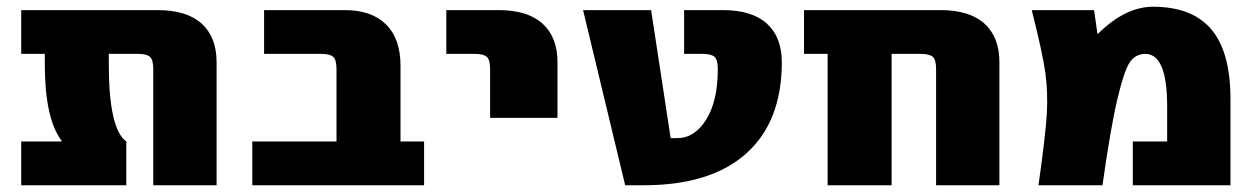

<svg xmlns="http://www.w3.org/2000/svg" viewBox="-20 -550 3731 570"><path d="M303 -390V-360Q303 -167 355 -130V0H43V-130H163V-132Q113 -198 113 -360V-390H43V-520H448Q534 -520 578.5 -480Q623 -440 623 -365V0H435V-345Q435 -372 425.5 -381Q416 -390 390 -390Z M979 -345Q979 -372 969.5 -381Q960 -390 934 -390H764V-520H1004Q1083 -520 1126 -477.5Q1169 -435 1169 -355V-130H1239V0H729V-130H979Z M1305 -390V-520H1460Q1546 -520 1590.5 -480Q1635 -440 1635 -365V-200H1435V-345Q1435 -372 1425.5 -381Q1416 -390 1390 -390Z M2111 -345Q2111 -372 2101.5 -381Q2092 -390 2066 -390H2011V-520H2126Q2212 -520 2256.5 -480Q2301 -440 2301 -365Q2301 -189 2195.5 -94.5Q2090 0 1891 0H1836L1711 -520H1913L1971 -140H1991Q2042 -140 2076.5 -195Q2111 -250 2111 -345Z M2759 -345Q2759 -372 2749.5 -381Q2740 -390 2714 -390H2627V0H2437V-390H2367V-520H2772Q2858 -520 2902.5 -480Q2947 -440 2947 -365V0H2759Z M3238 -450H3240Q3321 -530 3403 -530Q3519 -530 3576 -463Q3633 -396 3633 -255V0H3343V-130H3445V-235Q3445 -390 3380 -390Q3352 -390 3335 -366.5Q3318 -343 3297.5 -257Q3277 -171 3253 0H3063Q3085 -156 3088 -216.5Q3091 -277 3083.5 -333Q3076 -389 3043 -520H3228Z"/></svg>

Font: Mplus 1p Black
Style: Regular
Weight: 900
Version: Version 1.061